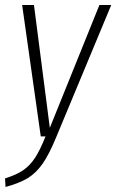

<svg xmlns="http://www.w3.org/2000/svg" viewBox="-34 -542 462 763"><path d="M189 4Q161 72 135 109Q109 146 76 166Q43 186 -12 201L-14 167Q31 153 58 134.5Q85 116 105 85.5Q125 55 147 0H128L54 -522H101L164 -34L361 -522H408Z"/></svg>

Font: Fira Sans Extra Condensed ExtraLight
Style: Italic
Weight: 275
Width: 3
Italic angle: -8°
Designer: Carrois Corporate & Edenspiekermann AG
Foundry: Carrois Corporate GbR & Edenspiekermann AG
Version: Version 4.203